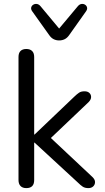

<svg xmlns="http://www.w3.org/2000/svg" viewBox="-20 -965 540 992"><path d="M115.9 6.9Q96.5 6.9 86 -4Q75.6 -14.9 75.6 -34.8V-670.7Q75.6 -691.1 86 -701.5Q96.5 -711.9 115.9 -711.9Q135.3 -711.9 145.9 -701.5Q156.6 -691.1 156.6 -670.7V-269.9H158.6L363.9 -465.6Q377.5 -478.7 388.3 -486Q399 -493.3 416.6 -493.3Q433 -493.3 442 -484.6Q451 -475.8 450.7 -463.2Q450.5 -450.6 437.8 -437.4L219.8 -230.1V-273.6L457.4 -50.6Q471.2 -37.4 471 -24Q470.8 -10.6 461.4 -1.8Q452 6.9 436.9 6.9Q419 6.9 407.8 -0.3Q396.6 -7.6 381.4 -22.7L158.6 -228.1H156.6V-34.8Q156.6 6.9 115.9 6.9ZM285.5 -756.1Q270.4 -756.1 257.5 -762.4Q244.5 -768.8 234.3 -783.5L146.4 -906.7Q139.1 -917 141.2 -926.2Q143.4 -935.5 151.7 -940.6Q160 -945.8 170.2 -944.5Q180.5 -943.3 189.3 -933L285.5 -817.5L382.2 -933Q391 -943.3 401.3 -944.5Q411.5 -945.8 419.6 -940.6Q427.6 -935.5 429.8 -926.5Q432 -917.4 424.6 -906.7L337.3 -783.5Q327 -768.8 314 -762.4Q301.1 -756.1 285.5 -756.1Z"/></svg>

Font: Nunito ExtraLight
Style: Regular
Weight: 200
Designer: Vernon Adams
Foundry: Vernon Adams
Version: Version 3.602